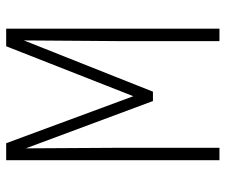

<svg xmlns="http://www.w3.org/2000/svg" viewBox="-76 -676 751 640"><g transform="rotate(-90 300.0 -355.5)"><path d="M143.1 -710.9H86.4V0H127.9V-330.1L126 -645.5L283.7 -221.7H314.9L485.8 -651.9L483.4 -330.1V0H524.9V-710.9H466.3L299.8 -287.1Z"/></g></svg>

Font: Roboto Mono ExtraLight
Style: Regular
Weight: 250
Monospace: yes
Designer: Google
Version: Version 3.000